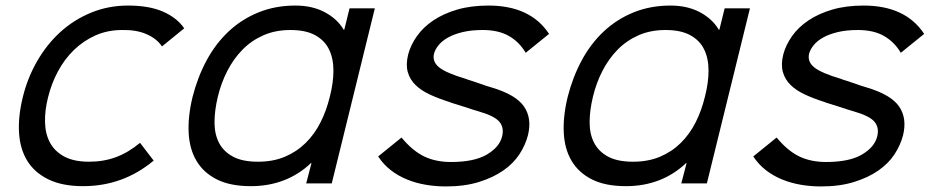

<svg xmlns="http://www.w3.org/2000/svg" viewBox="-20 -660 3351 691"><path d="M533 -82Q423 10 279 10Q204 10 154 -14.5Q104 -39 78 -81.5Q52 -124 48.5 -182.5Q45 -241 62 -310Q79 -380 114 -440.5Q149 -501 197.5 -545Q246 -589 308 -614.5Q370 -640 441 -640Q517 -640 567 -618Q617 -596 643 -558L563 -493Q544 -521 507.5 -537Q471 -553 420 -552Q367 -552 323.5 -532.5Q280 -513 246 -480Q212 -447 188.5 -403Q165 -359 153 -310Q141 -263 142 -220.5Q143 -178 160 -146.5Q177 -115 211.5 -96.5Q246 -78 301 -78Q353 -78 397.5 -94.5Q442 -111 484 -146Z M1174 0H1082L1101 -73H1099Q1056 -32 1001.5 -11Q947 10 883 10Q809 10 761 -14Q713 -38 687.5 -80.5Q662 -123 659 -182Q656 -241 673 -311Q691 -382 723.5 -442.5Q756 -503 803 -547Q850 -591 910.5 -615.5Q971 -640 1043 -640Q1104 -640 1149 -616Q1194 -592 1217 -553H1219L1238 -630H1329ZM1167 -312Q1180 -362 1180 -406Q1180 -450 1164 -482.5Q1148 -515 1114 -533.5Q1080 -552 1025 -552Q971 -552 928 -533Q885 -514 853 -481.5Q821 -449 798.5 -405.5Q776 -362 764 -312Q752 -262 752 -219.5Q752 -177 768.5 -145.5Q785 -114 819 -96Q853 -78 908 -78Q963 -78 1005.5 -96Q1048 -114 1080 -145.5Q1112 -177 1133.5 -219.5Q1155 -262 1167 -312Z M1880 -173Q1871 -138 1849.5 -105Q1828 -72 1791.5 -46.5Q1755 -21 1703.5 -5Q1652 11 1585 11Q1548 11 1512.5 5Q1477 -1 1445 -14Q1413 -27 1386.5 -47.5Q1360 -68 1341 -97L1425 -165Q1465 -117 1506.5 -97Q1548 -77 1603 -77Q1687 -77 1732.5 -104Q1778 -131 1787 -169Q1795 -200 1777.5 -221.5Q1760 -243 1700 -260Q1695 -261 1680 -266Q1665 -271 1648 -276.5Q1631 -282 1616 -286.5Q1601 -291 1597 -293Q1559 -305 1527.5 -319.5Q1496 -334 1475.5 -354Q1455 -374 1447.5 -401Q1440 -428 1449 -464Q1458 -498 1480.5 -530Q1503 -562 1539.5 -586.5Q1576 -611 1625.5 -625.5Q1675 -640 1738 -640Q1889 -640 1956 -538L1872 -470Q1849 -509 1811.5 -530.5Q1774 -552 1717 -552Q1676 -552 1645 -544.5Q1614 -537 1592.5 -525Q1571 -513 1558.5 -497.5Q1546 -482 1542 -467Q1535 -438 1560.5 -417.5Q1586 -397 1657 -376Q1661 -374 1674.5 -370Q1688 -366 1703 -360.5Q1718 -355 1731.5 -350.5Q1745 -346 1750 -345Q1837 -319 1866 -276.5Q1895 -234 1880 -173Z M2524 0H2432L2451 -73H2449Q2406 -32 2351.5 -11Q2297 10 2233 10Q2159 10 2111 -14Q2063 -38 2037.5 -80.5Q2012 -123 2009 -182Q2006 -241 2023 -311Q2041 -382 2073.5 -442.5Q2106 -503 2153 -547Q2200 -591 2260.5 -615.5Q2321 -640 2393 -640Q2454 -640 2499 -616Q2544 -592 2567 -553H2569L2588 -630H2679ZM2517 -312Q2530 -362 2530 -406Q2530 -450 2514 -482.5Q2498 -515 2464 -533.5Q2430 -552 2375 -552Q2321 -552 2278 -533Q2235 -514 2203 -481.5Q2171 -449 2148.5 -405.5Q2126 -362 2114 -312Q2102 -262 2102 -219.5Q2102 -177 2118.5 -145.5Q2135 -114 2169 -96Q2203 -78 2258 -78Q2313 -78 2355.5 -96Q2398 -114 2430 -145.5Q2462 -177 2483.5 -219.5Q2505 -262 2517 -312Z M3230 -173Q3221 -138 3199.5 -105Q3178 -72 3141.5 -46.5Q3105 -21 3053.5 -5Q3002 11 2935 11Q2898 11 2862.5 5Q2827 -1 2795 -14Q2763 -27 2736.5 -47.5Q2710 -68 2691 -97L2775 -165Q2815 -117 2856.5 -97Q2898 -77 2953 -77Q3037 -77 3082.5 -104Q3128 -131 3137 -169Q3145 -200 3127.5 -221.5Q3110 -243 3050 -260Q3045 -261 3030 -266Q3015 -271 2998 -276.5Q2981 -282 2966 -286.5Q2951 -291 2947 -293Q2909 -305 2877.5 -319.5Q2846 -334 2825.5 -354Q2805 -374 2797.5 -401Q2790 -428 2799 -464Q2808 -498 2830.5 -530Q2853 -562 2889.5 -586.5Q2926 -611 2975.5 -625.5Q3025 -640 3088 -640Q3239 -640 3306 -538L3222 -470Q3199 -509 3161.5 -530.5Q3124 -552 3067 -552Q3026 -552 2995 -544.5Q2964 -537 2942.5 -525Q2921 -513 2908.5 -497.5Q2896 -482 2892 -467Q2885 -438 2910.5 -417.5Q2936 -397 3007 -376Q3011 -374 3024.5 -370Q3038 -366 3053 -360.5Q3068 -355 3081.5 -350.5Q3095 -346 3100 -345Q3187 -319 3216 -276.5Q3245 -234 3230 -173Z"/></svg>

Font: TypoPRO Sinkin Sans
Style: 400 Italic
Weight: 400
Italic angle: -112°
Designer: Keith Bates
Foundry: K-Type
Version: Sinkin Sans (version 1.0)  by Keith Bates   •   © 2014   www